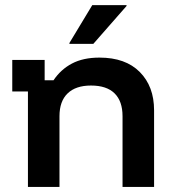

<svg xmlns="http://www.w3.org/2000/svg" viewBox="-20 -736 682 756"><path d="M90 0V-375.8H28.3V-500H155.8V-420H190.8Q219.2 -462.5 263.3 -485.8Q307.5 -509.2 371.7 -509.2Q474.2 -509.2 530.4 -452.5Q586.7 -395.8 586.7 -301.7V0H462.5V-278.3Q462.5 -337.5 431.2 -368.3Q400 -399.2 338.3 -399.2Q278.3 -399.2 246.3 -368.3Q214.2 -337.5 214.2 -278.3V0ZM253.3 -563.3V-566.7L343.3 -715.8H478.3V-712.5L347.5 -563.3Z"/></svg>

Font: Funnel Display SemiBold
Style: Regular
Weight: 600
Designer: NORD ID, Kristian Moeller
Foundry: Dicotype
Version: Version 1.000